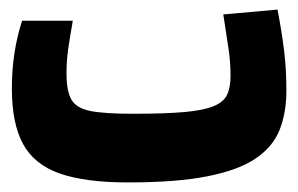

<svg xmlns="http://www.w3.org/2000/svg" viewBox="-20 -378 626 403"><path d="M248.5 4.9Q158.7 4.9 105.2 -13.9Q51.8 -32.7 28.3 -75.9Q4.9 -119.1 4.9 -192.4Q4.9 -268.6 26.4 -334.5H132.8Q126.5 -298.8 123 -274.2Q119.6 -249.5 119.6 -223.1Q119.6 -187 129.9 -168.9Q140.1 -150.9 169.9 -145Q199.7 -139.2 258.3 -139.2Q326.2 -139.2 366.9 -142.8Q407.7 -146.5 428.7 -155.3Q449.7 -164.1 456.8 -179.4Q463.9 -194.8 463.9 -218.8Q463.9 -247.6 459.7 -275.4Q455.6 -303.2 448.7 -347.7L562.5 -357.9Q571.8 -309.1 576.4 -271Q581.1 -232.9 581.1 -187Q581.1 -141.6 567.1 -106Q553.2 -70.3 517.1 -45.7Q481 -21 416 -8.1Q351.1 4.9 248.5 4.9Z"/></svg>

Font: Cascadia Code NF
Style: Bold
Weight: 700
Monospace: yes
Designer: Aaron Bell
Foundry: Saja Typeworks
Version: Version 2404.023; ttfautohint (v1.8.4)